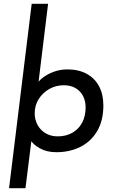

<svg xmlns="http://www.w3.org/2000/svg" viewBox="-20 -797 611 1018"><path d="M235 -777 181 -335 180 -358Q192 -375 215 -391Q238 -407 269.5 -418Q301 -429 338 -429Q396 -429 439 -406Q482 -383 505 -340Q528 -297 528 -238Q528 -157 495 -101.5Q462 -46 405.5 -18Q349 10 279 10Q228 10 191.5 -10.5Q155 -31 142 -55L148 -63L115 201H28L148 -777ZM434 -228Q434 -261 420.5 -287.5Q407 -314 381 -329.5Q355 -345 319 -345Q276 -345 241 -325Q206 -305 185 -271.5Q164 -238 164 -196Q164 -162 179.5 -134Q195 -106 222.5 -90Q250 -74 286 -74Q330 -74 363.5 -93Q397 -112 415.5 -146.5Q434 -181 434 -228Z"/></svg>

Font: Josefin Sans Thin Medium
Style: Italic
Weight: 500
Italic angle: -7°
Version: Version 2.000